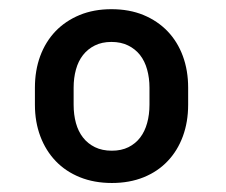

<svg xmlns="http://www.w3.org/2000/svg" viewBox="-20 -741 498 424"><path d="M57.1 -547.4Q57.1 -585.4 68.8 -617.2Q80.6 -648.9 102.5 -671.9Q124.5 -694.8 155.8 -707.8Q187 -720.7 226.1 -720.7Q265.6 -720.7 296.9 -707.8Q328.1 -694.8 350.1 -671.9Q372.1 -648.9 383.8 -617.2Q395.5 -585.4 395.5 -547.4V-509.8Q395.5 -471.7 383.8 -439.9Q372.1 -408.2 350.3 -385.3Q328.6 -362.3 297.4 -349.6Q266.1 -336.9 227.1 -336.9Q188 -336.9 156.5 -349.6Q125 -362.3 103 -385.3Q81.1 -408.2 69.1 -439.9Q57.1 -471.7 57.1 -509.8ZM142.6 -509.8Q142.6 -487.8 147.7 -469.2Q152.8 -450.7 163.3 -437.3Q173.8 -423.8 189.7 -416Q205.6 -408.2 227.1 -408.2Q248 -408.2 263.7 -416Q279.3 -423.8 289.6 -437.3Q299.8 -450.7 304.9 -469.2Q310.1 -487.8 310.1 -509.8V-547.4Q310.1 -568.8 304.9 -587.4Q299.8 -606 289.3 -619.4Q278.8 -632.8 262.9 -640.6Q247.1 -648.4 226.1 -648.4Q205.1 -648.4 189.5 -640.6Q173.8 -632.8 163.3 -619.4Q152.8 -606 147.7 -587.4Q142.6 -568.8 142.6 -547.4Z"/></svg>

Font: RobotoDraft
Style: Black
Weight: 900
Designer: Google
Version: Version 2.000980w3; 2014; ttfautohint (v1.1) -l 5 -r 24 -G 4